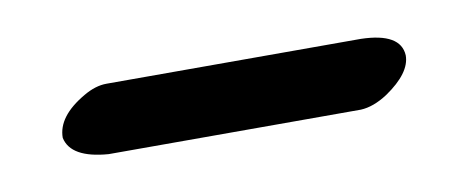

<svg xmlns="http://www.w3.org/2000/svg" viewBox="-26 -348 409 168"><g transform="rotate(-10 178.5 -263.5)"><path d="M286.1 -232.9H62Q28.8 -235.4 24.9 -253.9Q24.9 -272.9 50.3 -287.6Q61 -293.9 70.8 -293.9H296.9Q332 -293 333 -272.9Q333 -257.3 310.1 -241.7Q297.4 -233.4 286.1 -232.9Z"/></g></svg>

Font: Linux Libertine O
Style: Semibold
Weight: 700
Designer: Philipp H. Poll
Foundry: Philipp H. Poll
Version: Version 5.0.0